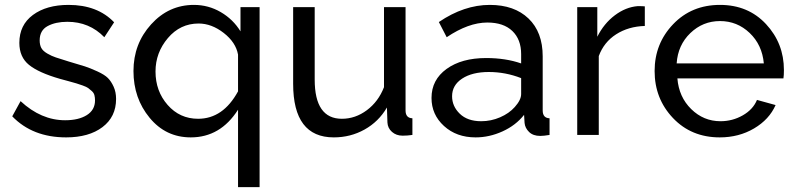

<svg xmlns="http://www.w3.org/2000/svg" viewBox="-20 -551 3248 784"><path d="M250 10Q113 10 30 -76L64 -138Q148 -60 246 -60Q301 -60 334.5 -81Q368 -102 368 -141Q368 -153 365.5 -162.5Q363 -172 354.5 -179.5Q346 -187 340 -191.5Q334 -196 317.5 -202Q301 -208 292 -210.5Q283 -213 260 -219.5Q237 -226 225 -229Q138 -254 98.5 -286Q59 -318 59 -376Q59 -449 114.5 -490Q170 -531 260 -531Q378 -531 446 -460L406 -399Q345 -462 255 -462Q207 -462 174.5 -444.5Q142 -427 142 -386Q142 -368 148.5 -355.5Q155 -343 173 -332.5Q191 -322 208 -316.5Q225 -311 260 -300Q305 -287 326.5 -280Q348 -273 377.5 -259.5Q407 -246 420.5 -232.5Q434 -219 444 -197Q454 -175 454 -147Q454 -74 398.5 -32Q343 10 250 10Z M772 -531Q831 -531 881.5 -501.5Q932 -472 962 -423V-522H1040V213H952V-103Q880 10 759 10Q657 10 591 -70Q525 -150 525 -261Q525 -372 597 -451.5Q669 -531 772 -531ZM952 -178V-328Q943 -378 893.5 -416.5Q844 -455 791 -455Q716 -455 665.5 -395.5Q615 -336 615 -259Q615 -179 664.5 -122.5Q714 -66 789 -66Q891 -66 952 -178Z M1177 -209V-522H1265V-226Q1265 -66 1376 -66Q1431 -66 1478 -101Q1525 -136 1548 -195V-522H1636V-100Q1636 -69 1664 -68V0Q1644 3 1624 3Q1598 3 1580.5 -12.5Q1563 -28 1562 -51L1560 -112Q1526 -54 1468.5 -22Q1411 10 1343 10Q1177 10 1177 -209Z M1742 -151Q1742 -225 1803.5 -269.5Q1865 -314 1965 -314Q2045 -314 2108 -292V-330Q2108 -390 2072 -424.5Q2036 -459 1970 -459Q1893 -459 1804 -399L1772 -461Q1875 -531 1980 -531Q2080 -531 2138 -475.5Q2196 -420 2196 -321V-100Q2196 -69 2224 -68V0Q2200 4 2186 4Q2157 4 2140.5 -12Q2124 -28 2122 -49L2120 -82Q2086 -39 2032 -14.5Q1978 10 1922 10Q1844 10 1793 -36.5Q1742 -83 1742 -151ZM2082 -114Q2108 -143 2108 -167V-232Q2044 -257 1976 -257Q1908 -257 1867 -230Q1826 -203 1826 -158Q1826 -117 1857.5 -86.5Q1889 -56 1945 -56Q1985 -56 2022 -72Q2059 -88 2082 -114Z M2613 -445Q2546 -443 2496 -411Q2446 -379 2425 -322V0H2337V-522H2419V-401Q2446 -455 2490.5 -488.5Q2535 -522 2584 -526Q2606 -526 2613 -525Z M2919 10Q2803 10 2728 -69Q2653 -148 2653 -261Q2653 -373 2728.5 -452Q2804 -531 2920 -531Q3035 -531 3108 -452.5Q3181 -374 3181 -265Q3181 -243 3179 -231H2746Q2752 -155 2802.5 -105.5Q2853 -56 2922 -56Q2971 -56 3013 -80Q3055 -104 3071 -143L3147 -122Q3121 -63 3059 -26.5Q2997 10 2919 10ZM2743 -292H3099Q3092 -368 3041 -416.5Q2990 -465 2920 -465Q2850 -465 2799 -416Q2748 -367 2743 -292Z"/></svg>

Font: Raleway-v4020 Medium
Style: Regular
Weight: 500
Designer: Matt McInerney, Pablo Impallari, Rodrigo Fuenzalida
Foundry: Matt McInerney, Pablo Impallari, Rodrigo Fuenzalida
Version: Version 4.020;PS 004.020;hotconv 1.0.88;makeotf.lib2.5.64775